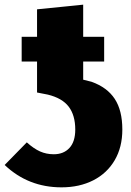

<svg xmlns="http://www.w3.org/2000/svg" viewBox="-30 -784 562 824"><path d="M495 -228Q495 -152 462 -96Q429 -40 370 -10Q311 20 234 20Q91 20 -10 -76L85 -173Q115 -146 142 -134Q169 -122 201 -122Q243 -122 268 -149Q293 -176 293 -228Q293 -289 265 -326Q237 -363 175 -378L129 -387V-520H63V-626H129V-744L327 -764V-626H417V-520H327V-442L363 -433Q430 -409 462.5 -359.5Q495 -310 495 -228Z"/></svg>

Font: FiraGO Heavy
Style: Regular
Weight: 900
Designer: bBox Type
Foundry: bBox Type GmbH
Version: Version 1.001